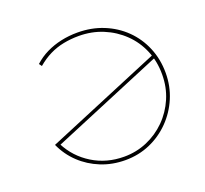

<svg xmlns="http://www.w3.org/2000/svg" viewBox="-122 -847 1060 994"><g transform="rotate(-20 408.0 -350.0)"><path d="M408 3Q336 3 274 -22Q212 -47 165 -91.5Q118 -136 91 -196L725 -461L732 -444L110 -184L116 -191Q157 -111 234 -63.5Q311 -16 408 -16Q475 -16 534.5 -41.5Q594 -67 639.5 -112.5Q685 -158 711 -218.5Q737 -279 737 -349V-351Q737 -422 711.5 -482.5Q686 -543 639.5 -588Q593 -633 531.5 -658.5Q470 -684 398 -684Q355 -684 314.5 -676Q274 -668 237.5 -650Q201 -632 167 -603L156 -618Q188 -647 226 -665.5Q264 -684 307.5 -693.5Q351 -703 398 -703Q475 -703 540.5 -676.5Q606 -650 654.5 -602.5Q703 -555 730 -490.5Q757 -426 757 -351Q757 -278 730 -214Q703 -150 655 -101Q607 -52 544 -24.5Q481 3 408 3Z"/></g></svg>

Font: Montserrat Alternates Thin
Style: Regular
Weight: 100
Designer: Julieta Ulanovsky
Foundry: Julieta Ulanovsky
Version: Version 9.000